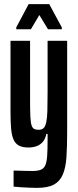

<svg xmlns="http://www.w3.org/2000/svg" viewBox="-20 -708 380 932"><path d="M159 204Q142 204 122 203Q102 202 83 201Q64 200 46 198V120Q57 120 72 120.5Q87 121 104 121.5Q121 122 138 122Q163 122 178 116Q193 110 200 94Q207 78 209 48.5Q211 19 211 -29V-58H205Q200 -33 187 -18.5Q174 -4 156.5 2Q139 8 118 8Q90 8 72.5 -1Q55 -10 46 -30Q37 -50 34 -83Q31 -116 31 -165V-510H126V-217Q126 -169 127.5 -140.5Q129 -112 133.5 -99Q138 -86 146 -82Q154 -78 167 -78Q183 -78 191.5 -86Q200 -94 204.5 -114.5Q209 -135 210 -170.5Q211 -206 211 -261V-510H306V-66Q306 4 302.5 55Q299 106 285 139Q271 172 241.5 188Q212 204 159 204ZM59 -566V-575L119 -688H219L280 -575V-566H213L171 -635L130 -566Z"/></svg>

Font: Saira UltraCondensed
Style: Bold
Weight: 700
Width: 1
Designer: Hector Gatti with collaboration of the Omnibus-Type team
Foundry: Omnibus-Type
Version: Version 1.101